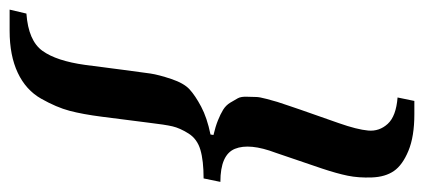

<svg xmlns="http://www.w3.org/2000/svg" viewBox="-262 -476 860 389"><g transform="rotate(90 167.5 -282.0)"><path d="M-7 128 1 94Q56 90 76.5 61.5Q97 33 105 -25L115 -102Q120 -141 122.5 -157.5Q125 -174 133.5 -199.5Q142 -225 154.5 -236.5Q167 -248 189.5 -260Q212 -272 246 -279L247 -285Q230 -289 217.5 -294Q205 -299 196 -304.5Q187 -310 181.5 -319Q176 -328 172.5 -334.5Q169 -341 169.5 -353Q170 -365 170 -371.5Q170 -378 174 -393Q178 -408 180 -414.5Q182 -421 188 -438.5Q194 -456 196 -462L223 -539Q236 -576 238 -598.5Q240 -621 224.5 -638Q209 -655 171 -658L178 -692H205Q250 -692 279 -680Q308 -668 320 -650.5Q332 -633 333 -606Q334 -579 329.5 -557Q325 -535 315 -505L283 -411Q263 -358 275 -328.5Q287 -299 342 -299L335 -265Q299 -265 277 -258.5Q255 -252 244 -234.5Q233 -217 229.5 -202Q226 -187 222 -153L210 -59Q205 -20 198 6.5Q191 33 173.5 64Q156 95 121 111.5Q86 128 36 128Z"/></g></svg>

Font: Heuristica
Style: Bold Italic
Weight: 700
Italic angle: -13°
Version: Version 1.0.2